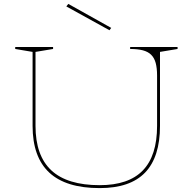

<svg xmlns="http://www.w3.org/2000/svg" viewBox="-20 -949 972 984"><path d="M491 15Q318 15 232.5 -64.5Q147 -144 147 -304V-683L58 -698V-708H252V-698L162 -683V-304Q162 -151 243.5 -75.5Q325 0 491 0Q639 0 712 -75.5Q785 -151 785 -304V-562Q785 -600 778 -626Q771 -652 755 -668Q739 -684 712.5 -691Q686 -698 647 -698V-708H890V-698L800 -683V-304Q800 -144 723.5 -64.5Q647 15 491 15ZM541 -794 320 -916 330 -929 550 -806Z"/></svg>

Font: Kalnia SemiExpanded Thin
Style: Regular
Weight: 250
Width: 6
Designer: Frida Medrano
Foundry: Frida Medrano
Version: Version 1.105